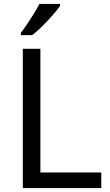

<svg xmlns="http://www.w3.org/2000/svg" viewBox="-20 -964 564 984"><path d="M97 0V-714H187V-80H499V0ZM288 -934Q276 -916 251 -887.5Q226 -859 197.5 -830.5Q169 -802 145 -784H87V-796Q102 -815 119.5 -841Q137 -867 154 -894.5Q171 -922 182 -944H288Z"/></svg>

Font: Noto Sans Warang Citi
Style: Regular
Weight: 400
Designer: Mangu Purty
Foundry: Mangu Purty
Version: Version 3.002; ttfautohint (v1.8.4.7-5d5b)